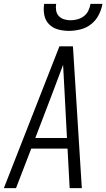

<svg xmlns="http://www.w3.org/2000/svg" viewBox="-28 -975 551 995"><path d="M-8 0 280 -735H350L396 0H333L322 -205H134L55 0ZM319 -260 307 -490Q305 -527 303 -564.5Q301 -602 299 -639Q285 -602 271 -564.5Q257 -527 243 -490L155 -260ZM329 -815Q300 -815 272.5 -822.5Q245 -830 226 -849.5Q207 -869 201.5 -897.5Q196 -926 201 -955H263Q260 -937 263 -920Q266 -903 277 -891.5Q288 -880 304 -875Q320 -870 338 -870Q356 -870 374 -875Q392 -880 407 -891.5Q422 -903 430 -920Q438 -937 441 -955H503Q498 -926 483.5 -897.5Q469 -869 444 -849.5Q419 -830 388.5 -822.5Q358 -815 329 -815Z"/></svg>

Font: Iosevka SS18 Light
Style: Italic
Weight: 300
Italic angle: -9°
Monospace: yes
Designer: Belleve Invis
Foundry: Belleve Invis
Version: Version 25.1.1; ttfautohint (v1.8.4)